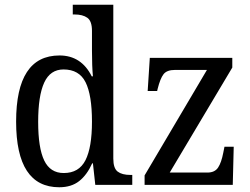

<svg xmlns="http://www.w3.org/2000/svg" viewBox="-20 -780 1053 810"><path d="M48 -267Q48 -546 231 -546Q323 -546 367 -458H372Q368 -501 368 -566V-650Q368 -691 348.5 -705Q329 -719 294 -719H287V-760H458V-111Q458 -70 476.5 -56Q495 -42 530 -42H538V0H382L372 -91H369Q347 -42 314 -16Q281 10 230 10Q48 10 48 -267ZM368 -267Q368 -379 341 -433Q314 -487 248 -487Q192 -487 166.5 -431.5Q141 -376 141 -266Q141 -156 166.5 -103Q192 -50 249 -50Q313 -50 340.5 -104Q368 -158 368 -267ZM590 -40 853 -485H718Q684 -485 670 -467Q656 -449 645 -405L643 -396H603L612 -536H960V-495L696 -52H855Q886 -52 900 -73Q914 -94 922 -136L927 -161H966L962 0H590Z"/></svg>

Font: Noto Serif Narrow
Style: Regular
Weight: 400
Width: 4
Designer: Monotype Design Team
Foundry: Monotype Imaging Inc.
Version: Version 1.001